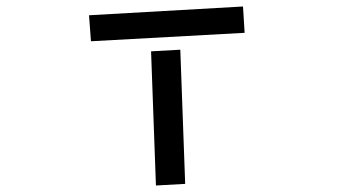

<svg xmlns="http://www.w3.org/2000/svg" viewBox="-20 -552 1040 591"><path d="M254 -505 728 -532 733 -451 260 -425ZM445 -394 535 -399 550 14 460 19Z"/></svg>

Font: Moralerspace Krypton JPDOC
Style: Regular
Weight: 400
Version: v0.0.6; ttfautohint (v1.8.4.7-5d5b-dirty) -l 6 -r 45 -G 200 